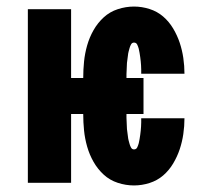

<svg xmlns="http://www.w3.org/2000/svg" viewBox="-20 -558 640 586"><path d="M389 8Q364 8 339.5 0Q315 -8 296.5 -25Q278 -42 265.5 -64Q253 -86 246 -110.5Q239 -135 236.5 -160Q234 -185 234 -210H197V0H65V-530H197V-320H234Q234 -345 236.5 -370Q239 -395 246 -419.5Q253 -444 265.5 -466Q278 -488 296.5 -505Q315 -522 339.5 -530Q364 -538 389 -538Q413 -538 436.5 -530.5Q460 -523 478 -507.5Q496 -492 508.5 -471Q521 -450 528.5 -427.5Q536 -405 539.5 -381Q543 -357 543 -333H411Q411 -339 411 -345.5Q411 -352 410.5 -358.5Q410 -365 409.5 -371Q409 -377 408 -383.5Q407 -390 406 -396.5Q405 -403 403.5 -409Q402 -415 399 -421.5Q396 -428 389 -428Q383 -428 380 -422.5Q377 -417 375.5 -411.5Q374 -406 372.5 -400.5Q371 -395 370.5 -389Q370 -383 369 -377.5Q368 -372 367.5 -366Q367 -360 367 -354.5Q367 -349 366.5 -343Q366 -337 366 -331.5Q366 -326 366 -320H418V-210H366Q366 -204 366 -198.5Q366 -193 366.5 -187Q367 -181 367 -175.5Q367 -170 367.5 -164Q368 -158 369 -152.5Q370 -147 370.5 -141Q371 -135 372.5 -129.5Q374 -124 375.5 -118.5Q377 -113 380 -107.5Q383 -102 389 -102Q396 -102 399 -108.5Q402 -115 403.5 -121Q405 -127 406 -133.5Q407 -140 408 -146.5Q409 -153 409.5 -159Q410 -165 410.5 -171.5Q411 -178 411 -184.5Q411 -191 411 -197H543Q543 -173 539.5 -149Q536 -125 528.5 -102.5Q521 -80 508.5 -59Q496 -38 478 -22.5Q460 -7 436.5 0.5Q413 8 389 8Z"/></svg>

Font: Iosevka Curly XBdEx
Style: Regular
Weight: 800
Width: 7
Monospace: yes
Designer: Belleve Invis
Foundry: Belleve Invis
Version: Version 11.1.0; ttfautohint (v1.8.3)